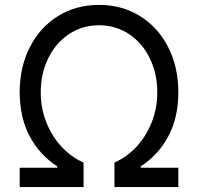

<svg xmlns="http://www.w3.org/2000/svg" viewBox="-20 -757 801 777"><path d="M59.7 0V-78.1H211.6V-83.8Q139.2 -131 99.4 -206.9Q59.7 -282.7 59.7 -383.5Q59.7 -485.8 100.9 -566.4Q142 -647 215 -692.1Q288 -737.2 380.7 -737.2Q473.4 -737.2 546.3 -692.1Q619.3 -647 660.5 -566.4Q701.7 -485.8 701.7 -383.5Q701.7 -282.7 661.9 -206.9Q622.2 -131 549.7 -83.8V-78.1H701.7V0H443.2V-99.4Q490.8 -119.7 530.2 -161Q569.6 -202.4 593 -259.9Q616.5 -317.5 616.5 -383.5Q616.5 -458.8 586.3 -521Q556.1 -583.1 502.1 -619Q448.2 -654.8 380.7 -654.8Q313.2 -654.8 259.2 -619Q205.3 -583.1 175.1 -521Q144.9 -458.8 144.9 -383.5Q144.9 -317.5 168.3 -259.9Q191.8 -202.4 231.2 -161Q270.6 -119.7 318.2 -99.4V0Z"/></svg>

Font: Riot Sans
Style: Regular
Weight: 400
Designer: Rasmus Andersson
Foundry: rsms
Version: Version 3.005